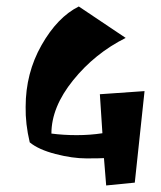

<svg xmlns="http://www.w3.org/2000/svg" viewBox="-20 -564 500 596"><path d="M139.6 -149.4Q176.8 -144.5 218.3 -144.5Q259.8 -144.5 297.9 -150.4L290 -271.5L428.7 -281.2L398.4 2.9L309.6 11.7L302.7 -73.2Q291 -72.3 248 -72.3Q205.1 -72.3 152.3 -85.9Q99.6 -99.6 72.3 -122.1Q58.6 -179.7 59.6 -232.4Q59.6 -336.9 108.9 -423.8Q158.2 -510.7 224.6 -543.9L370.1 -446.3Q274.4 -398.4 207 -314.9Q139.6 -231.4 139.6 -149.4Z"/></svg>

Font: Ravi Prakash
Style: Regular
Weight: 400
Designer: Appaji Ambarisha Darbha
Version: Version 1.0.4; ttfautohint (v1.2.42-39fb)